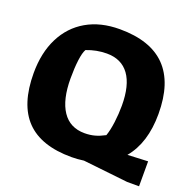

<svg xmlns="http://www.w3.org/2000/svg" viewBox="-127 -817 994 984"><g transform="rotate(20 370.0 -325.5)"><path d="M421 9Q386 14 354 14Q188 14 106.5 -70Q25 -154 25 -325Q25 -436 66 -517.5Q107 -599 183 -643Q259 -687 364 -687Q698 -687 698 -346Q698 -188 620 -95L731 -100V36H666ZM484 -153Q495 -184 501 -230.5Q507 -277 507 -322Q507 -433 465.5 -490Q424 -547 344 -547Q288 -547 234 -526Q223 -507 217.5 -464Q212 -421 212 -364Q212 -248 253.5 -186Q295 -124 375 -124Q405 -124 430.5 -131Q456 -138 484 -153Z"/></g></svg>

Font: Suez One
Style: Regular
Weight: 400
Version: Version 1.000